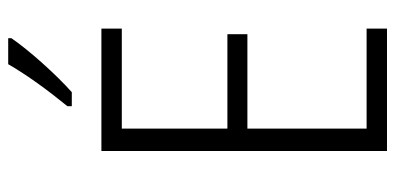

<svg xmlns="http://www.w3.org/2000/svg" viewBox="-274 -714 987 480"><g transform="rotate(-90 220.0 -473.5)"><path d="M365 -939V-947H300C273 -900 235 -848 195 -799V-788H230C273 -826 335 -895 365 -939ZM389 0V-51H139V-349H375V-399H139V-663H389V-714H83V0Z"/></g></svg>

Font: Noto Sans Armenian Condensed Light
Style: Regular
Weight: 300
Width: 3
Designer: Monotype Design Team
Foundry: Monotype Imaging Inc.
Version: Version 2.008